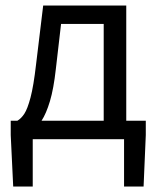

<svg xmlns="http://www.w3.org/2000/svg" viewBox="-20 -506 572 698"><path d="M183 -255Q175 -183 161.5 -138Q148 -93 131 -67H357V-419H202ZM99 0V172H28L19 -15V-67H43Q57 -75 68.5 -92.5Q80 -110 91 -151.5Q102 -193 111 -271L137 -486H439V-67H510V-15L502 172H431V0Z"/></svg>

Font: .
Style: 
Weight: 400
Designer: Paul D. Hunt, Dalton Maag
Foundry: Dalton Maag Ltd
Version: Version 1.200